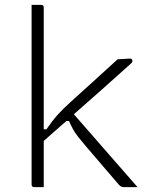

<svg xmlns="http://www.w3.org/2000/svg" viewBox="-20 -770 640 790"><path d="M160 0H121Q110 0 110 -11V-750H149Q160 -750 160 -739V-238H171Q196 -274 217 -297.5Q238 -321 269 -349Q300 -377 352.5 -424.5Q405 -472 464 -526L514 -529Q525 -529 525 -518Q525 -517 523.5 -514Q522 -511 516 -506Q455 -451 397.5 -400Q340 -349 284 -300Q349 -225 413.5 -151.5Q478 -78 546 0H491Q478 0 470 -9Q466 -14 451.5 -30.5Q437 -47 417.5 -70Q398 -93 376.5 -118Q355 -143 337 -164Q315 -190 301.5 -207Q288 -224 280 -239Q272 -254 264 -272H253Q226 -248 201 -226.5Q176 -205 160 -190Z"/></svg>

Font: Recursive Mn Lnr St Lt
Style: Regular
Weight: 300
Monospace: yes
Version: Version 1.079;hotconv 1.0.112;makeotfexe 2.5.65598; ttfautoh